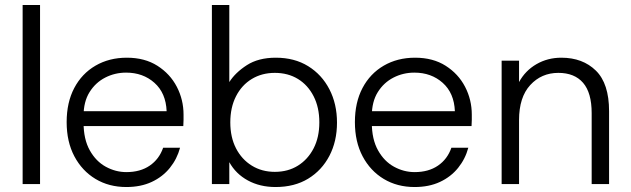

<svg xmlns="http://www.w3.org/2000/svg" viewBox="-20 -740 2537 772"><path d="M71 0V-720H141V0Z M488 12Q418 12 364 -20.5Q310 -53 279 -111.5Q248 -170 248 -249Q248 -328 278.5 -386Q309 -444 364 -476Q419 -508 490 -508Q562 -508 613 -475.5Q664 -443 691 -391Q718 -339 718 -279Q718 -269 718 -258Q718 -247 717 -233H302V-293H650Q647 -366 601 -407Q555 -448 487 -448Q442 -448 403 -428Q364 -408 340 -369.5Q316 -331 316 -274V-247Q316 -180 341 -135.5Q366 -91 405.5 -69.5Q445 -48 488 -48Q544 -48 582 -74Q620 -100 636 -146H704Q692 -101 663 -65Q634 -29 590 -8.5Q546 12 488 12Z M1088 12Q1025 12 976.5 -14.5Q928 -41 902 -88V0H832V-720H902V-410Q926 -448 972.5 -478Q1019 -508 1089 -508Q1164 -508 1219 -474Q1274 -440 1304.5 -381Q1335 -322 1335 -247Q1335 -172 1304.5 -113.5Q1274 -55 1219 -21.5Q1164 12 1088 12ZM1085 -49Q1138 -49 1178 -74Q1218 -99 1241 -143.5Q1264 -188 1264 -248Q1264 -308 1241 -353Q1218 -398 1178 -422.5Q1138 -447 1085 -447Q1033 -447 992.5 -422.5Q952 -398 929 -353Q906 -308 906 -248Q906 -188 929 -143.5Q952 -99 992.5 -74Q1033 -49 1085 -49Z M1647 12Q1577 12 1523 -20.5Q1469 -53 1438 -111.5Q1407 -170 1407 -249Q1407 -328 1437.5 -386Q1468 -444 1523 -476Q1578 -508 1649 -508Q1721 -508 1772 -475.5Q1823 -443 1850 -391Q1877 -339 1877 -279Q1877 -269 1877 -258Q1877 -247 1876 -233H1461V-293H1809Q1806 -366 1760 -407Q1714 -448 1646 -448Q1601 -448 1562 -428Q1523 -408 1499 -369.5Q1475 -331 1475 -274V-247Q1475 -180 1500 -135.5Q1525 -91 1564.5 -69.5Q1604 -48 1647 -48Q1703 -48 1741 -74Q1779 -100 1795 -146H1863Q1851 -101 1822 -65Q1793 -29 1749 -8.5Q1705 12 1647 12Z M1997 0V-496H2067V-410Q2092 -456 2137 -482Q2182 -508 2237 -508Q2323 -508 2376 -456Q2429 -404 2429 -293V0H2359V-285Q2359 -367 2324.5 -407Q2290 -447 2225 -447Q2157 -447 2112 -398Q2067 -349 2067 -257V0Z"/></svg>

Font: Host Grotesk Light
Style: Regular
Weight: 300
Designer: Doukan Karapınar
Foundry: Element Type
Version: Version 1.003